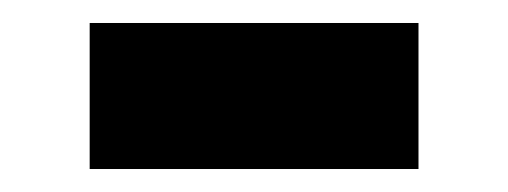

<svg xmlns="http://www.w3.org/2000/svg" viewBox="-20 -388 442 167"><path d="M344 -241V-368H58V-241Z"/></svg>

Font: IBM Plex Thai Looped SemiBold
Style: Regular
Weight: 600
Designer: Mike Abbink, Paul van der Laan, Pieter van Rosmalen, Ben Mitchell, Mark Frömberg
Foundry: Bold Monday
Version: Version 1.0